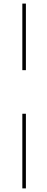

<svg xmlns="http://www.w3.org/2000/svg" viewBox="-20 -800 260 1070"><path d="M104.5 -780H124.3V-409H104.5ZM104.5 -166.1H124.3V249.9H104.5Z"/></svg>

Font: Bodoni* 11
Style: Bold
Weight: 700
Version: Version 2.000; ttfautohint (v1.8.1)